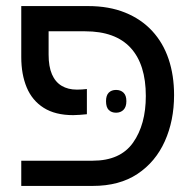

<svg xmlns="http://www.w3.org/2000/svg" viewBox="-20 -612 643 632"><path d="M50 0V-83H285Q376 -83 418 -142.5Q460 -202 460 -296Q460 -400 410 -454.5Q360 -509 260 -509H87V-592H270Q339 -592 392 -570.5Q445 -549 481 -510Q517 -471 535 -417.5Q553 -364 553 -299Q553 -215 522.5 -147Q492 -79 432.5 -39.5Q373 0 285 0ZM221 -233Q162 -233 124 -257Q86 -281 68 -324Q50 -367 50 -424V-592H140V-432Q140 -393 151 -367.5Q162 -342 183 -329.5Q204 -317 233 -317Q241 -317 249.5 -317.5Q258 -318 266 -319V-236Q255 -235 243 -234Q231 -233 221 -233ZM329 -279Q329 -298 338 -307Q347 -316 362 -316Q377 -316 386.5 -307Q396 -298 396 -279Q396 -260 386.5 -250.5Q377 -241 362 -241Q347 -241 338 -250Q329 -259 329 -279Z"/></svg>

Font: Noto Sans Hebrew
Style: Regular
Weight: 400
Designer: Monotype Design Team
Foundry: Monotype Imaging Inc.
Version: Version 2.003;January 10, 2023;FontCreator 14.0.0.2877 64-bi